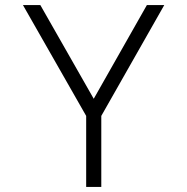

<svg xmlns="http://www.w3.org/2000/svg" viewBox="-20 -742 743 762"><path d="M382 -282V0H322V-282L71 -722H140L352 -350L563 -722H632Z"/></svg>

Font: SUITE Light
Style: Regular
Weight: 300
Designer: Sun
Foundry: Sun
Version: Version 2.040